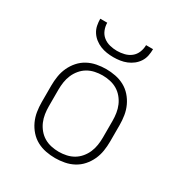

<svg xmlns="http://www.w3.org/2000/svg" viewBox="-174 -867 948 1002"><g transform="rotate(30 300.0 -366.0)"><path d="M300 8Q272 8 243.5 2.5Q215 -3 190 -16.5Q165 -30 146 -51.5Q127 -73 115 -99Q103 -125 98.5 -153.5Q94 -182 94 -210V-310Q94 -338 98.5 -366.5Q103 -395 115 -421Q127 -447 146 -468.5Q165 -490 190 -503.5Q215 -517 243.5 -522.5Q272 -528 300 -528Q328 -528 356.5 -522.5Q385 -517 410 -503.5Q435 -490 454 -468.5Q473 -447 485 -421Q497 -395 501.5 -366.5Q506 -338 506 -310V-210Q506 -182 501.5 -153.5Q497 -125 485 -99Q473 -73 454 -51.5Q435 -30 410 -16.5Q385 -3 356.5 2.5Q328 8 300 8ZM300 -30Q323 -30 346 -35Q369 -40 388.5 -51.5Q408 -63 423 -81Q438 -99 447 -120Q456 -141 459.5 -164Q463 -187 463 -210V-310Q463 -333 459.5 -356Q456 -379 447 -400Q438 -421 423 -439Q408 -457 388.5 -468.5Q369 -480 346 -485Q323 -490 300 -490Q277 -490 254 -485Q231 -480 211.5 -468.5Q192 -457 177 -439Q162 -421 153 -400Q144 -379 140.5 -356Q137 -333 137 -310V-210Q137 -187 140.5 -164Q144 -141 153 -120Q162 -99 177 -81Q192 -63 211.5 -51.5Q231 -40 254 -35Q277 -30 300 -30ZM300 -600Q280 -600 260 -603Q240 -606 221.5 -613.5Q203 -621 187 -633.5Q171 -646 160 -663Q149 -680 145 -700Q141 -720 141 -740H183Q183 -718 191.5 -697Q200 -676 217 -662.5Q234 -649 256 -643.5Q278 -638 300 -638Q322 -638 344 -643.5Q366 -649 383 -662.5Q400 -676 408.5 -697Q417 -718 417 -740H459Q459 -720 455 -700Q451 -680 440 -663Q429 -646 413 -633.5Q397 -621 378.5 -613.5Q360 -606 340 -603Q320 -600 300 -600Z"/></g></svg>

Font: Iosevka Etoile Extralight
Style: Regular
Weight: 200
Designer: Belleve Invis
Foundry: Belleve Invis
Version: Version 22.1.2; ttfautohint (v1.8.4)